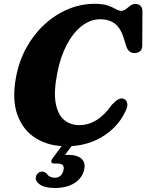

<svg xmlns="http://www.w3.org/2000/svg" viewBox="-20 -734 748 982"><path d="M614.5 -228Q626.5 -223 630.8 -205.8Q635 -188.5 617.5 -156.5Q579.5 -80.5 500.8 -33.2Q422 14 319.5 14Q230 14 164 -26.5Q98 -67 69.2 -146Q40.5 -225 62 -339.5Q77 -421 114.5 -489.2Q152 -557.5 206.5 -608Q261 -658.5 327 -686.5Q393 -714.5 465 -714.5Q507 -714.5 532 -705.5Q557 -696.5 572.5 -687.5Q588 -678.5 600 -678.5Q612.5 -678.5 623.8 -687.2Q635 -696 646.5 -705Q658 -714 672.5 -714Q688 -714 698.2 -704.2Q708.5 -694.5 708.5 -676.5L707.5 -500Q707 -480.5 695.8 -471.5Q684.5 -462.5 668 -462.5Q637 -462.5 625.5 -498L615.5 -531Q599.5 -587 569.8 -611.2Q540 -635.5 493 -635.5Q442.5 -635.5 398.2 -601.2Q354 -567 321.5 -505.2Q289 -443.5 273 -361Q254 -264.5 265 -205.8Q276 -147 308.2 -120.5Q340.5 -94 385.5 -94Q479.5 -94 552 -198Q571 -218.5 585.5 -226.2Q600 -234 614.5 -228ZM311 -8H361.5L312.5 58.5Q319.5 58 327 58Q376.5 58 398 79Q419.5 100 409.5 138Q398.5 179 359.5 203.2Q320.5 227.5 261 227.5Q210 227.5 184.5 210.2Q159 193 163.5 170Q166.5 158 175.5 150.8Q184.5 143.5 195 143.5Q203 143 208.8 146.5Q214.5 150 219.5 154.5Q232.5 175 260.5 175Q295 175 304.5 137Q313.5 102.5 273.5 102.5H258Q244 102.5 242.5 94Q241 85.5 251 73Z"/></svg>

Font: Fraunces 9pt S050
Style: Bold Italic
Weight: 700
Italic angle: -16°
Version: Version 1.000; ttfautohint (v1.8.3)